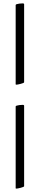

<svg xmlns="http://www.w3.org/2000/svg" viewBox="-20 -738 240 1142"><path d="M123.5 -249Q123 -244.1 103.3 -239.3Q83.5 -234.4 78.1 -234.4Q75.7 -234.4 74.5 -235.1Q73.2 -235.8 73 -236.6Q72.8 -237.3 73 -239.5Q73.2 -241.7 73.2 -242.2V-705.1Q72.3 -710.9 78.1 -712.9Q94.7 -717.8 115.7 -717.8Q119.6 -717.8 121.6 -716.3Q123.5 -714.8 123.5 -713.4V-711.9ZM73.2 376V-101.6Q72.3 -107.4 78.1 -109.4Q94.7 -114.3 115.7 -114.3Q119.6 -114.3 121.6 -112.8Q123.5 -111.3 123.5 -109.9V-108.4V369.1Q123 374 103.3 378.9Q83.5 383.8 78.1 383.8Q75.7 383.8 74.5 383.1Q73.2 382.3 73 381.6Q72.8 380.9 73 378.7Q73.2 376.5 73.2 376Z"/></svg>

Font: Amiri
Style: Slanted
Weight: 400
Italic angle: 9°
Designer: Khaled Hosny
Version: Version 000.107